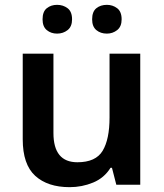

<svg xmlns="http://www.w3.org/2000/svg" viewBox="-20 -764 678 794"><path d="M560 -542V0H461L443 -70H437Q411 -28 365 -9Q319 10 268 10Q177 10 125.5 -37Q74 -84 74 -188V-542H201V-214Q201 -93 300 -93Q376 -93 404.5 -140.5Q433 -188 433 -278V-542ZM156 -684Q156 -716 173.5 -730Q191 -744 216 -744Q241 -744 259.5 -730Q278 -716 278 -684Q278 -654 259.5 -639.5Q241 -625 216 -625Q191 -625 173.5 -639.5Q156 -654 156 -684ZM361 -684Q361 -716 378.5 -730Q396 -744 422 -744Q446 -744 464.5 -730Q483 -716 483 -684Q483 -654 464.5 -639.5Q446 -625 422 -625Q396 -625 378.5 -639.5Q361 -654 361 -684Z"/></svg>

Font: Noto Sans Lao UI SemBd
Style: Regular
Weight: 600
Designer: Monotype Design Team
Foundry: Monotype Imaging Inc.
Version: Version 2.000; ttfautohint (v1.8.4.7-5d5b)